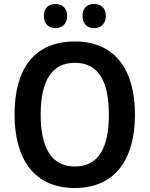

<svg xmlns="http://www.w3.org/2000/svg" viewBox="-20 -933 750 963"><path d="M200 -853C200 -812 225 -792 258 -792C291 -792 317 -813 317 -853C317 -893 291 -913 258 -913C225 -913 200 -894 200 -853ZM394 -853C394 -812 419 -792 452 -792C485 -792 511 -813 511 -853C511 -893 485 -913 452 -913C419 -913 394 -894 394 -853ZM657 -358C657 -579 560 -725 356 -725C151 -725 53 -587 53 -359C53 -139 148 10 355 10C560 10 657 -138 657 -358ZM184 -358C184 -524 237 -618 356 -618C474 -618 526 -525 526 -358C526 -191 474 -98 355 -98C238 -98 184 -192 184 -358Z"/></svg>

Font: Noto Sans Myanmar UI SemiCondensed SemiBold
Style: Regular
Weight: 600
Width: 4
Designer: Monotype Design Team
Foundry: Monotype Imaging Inc.
Version: Version 2.103